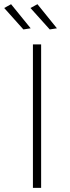

<svg xmlns="http://www.w3.org/2000/svg" viewBox="-40 -916 341 936"><path d="M74 -772.5 -19.5 -877 14 -895.5 109.5 -778ZM202.5 -772.5 108.5 -877 142.5 -895.5 237.5 -778ZM160.5 0H120.5V-699.5H160.5Z"/></svg>

Font: Argentum Novus ExtraLight
Style: Regular
Weight: 250
Designer: Julieta Ulanovsky (font) & Cristiano Sobral (main changes)
Foundry: Julieta Ulanovsky (font) & Cristiano Sobral (main changes)
Version: Version 3.00;November 27, 2020;FontCreator 13.0.0.2655 64-bi